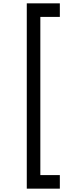

<svg xmlns="http://www.w3.org/2000/svg" viewBox="-20 -911 452 1147"><path d="M140 216H337.5V135H221V-810H337.5V-891H140Z"/></svg>

Font: Eudonet Medium
Style: Regular
Weight: 500
Designer: Mikhail Sharanda
Foundry: Mikhail Sharanda
Version: Version 4.503;Glyphs 3.1.2 (3151)